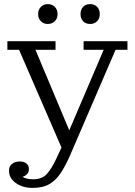

<svg xmlns="http://www.w3.org/2000/svg" viewBox="-20 -711 657 937"><path d="M420 -594Q398 -594 385.5 -607.5Q373 -621 373 -642Q373 -664 385.5 -677.5Q398 -691 420 -691Q441 -691 454 -677.5Q467 -664 467 -642Q467 -621 454 -607.5Q441 -594 420 -594ZM213 -594Q193 -594 179.5 -607.5Q166 -621 166 -642Q166 -664 179.5 -677.5Q193 -691 213 -691Q234 -691 247.5 -677.5Q261 -664 261 -642Q261 -621 247.5 -607.5Q234 -594 213 -594ZM76 77Q96 77 108.5 86.5Q121 96 121 114Q121 130 112 139Q103 148 90 152Q109 164 141 164Q186 164 209.5 137Q233 110 252 69L280 9L73 -468H16V-510H251V-468H153L318 -75L486 -468H388V-510H602V-468H544L322 47Q301 95 278 131Q255 167 222.5 186.5Q190 206 140 206Q90 206 57 182Q24 158 24 123Q23 102 38 89.5Q53 77 76 77Z"/></svg>

Font: Montagu Slab 16pt Light
Style: Regular
Weight: 300
Designer: Florian Karsten
Foundry: Florian Karsten
Version: Version 1.000; ttfautohint (v1.8.3)